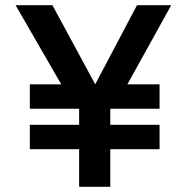

<svg xmlns="http://www.w3.org/2000/svg" viewBox="-20 -720 720 740"><path d="M285 -145H95V-239H285V-301H95V-395H216L40 -700H182L347 -395L508 -700H640L471 -395H595V-301H405V-239H595V-145H405V0H285Z"/></svg>

Font: .
Style: 
Weight: 500
Designer: A.Korolkova, Vitaly Kuzmin
Foundry: ParaType Ltd
Version: Version 1.000; Glyphs 3.2, build 3192.0